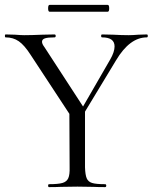

<svg xmlns="http://www.w3.org/2000/svg" viewBox="-28 -766 625 786"><path d="M573 -613Q503 -613 447 -519L320 -309V-81Q321 -50 327 -36Q333 -22 349 -17Q365 -12 402 -12Q407 -12 407 -6Q407 0 402 0Q372 0 355 -1L289 -2L220 -1Q203 0 173 0Q169 0 169 -6Q169 -12 173 -12Q210 -12 227.5 -17Q245 -22 251.5 -36.5Q258 -51 257 -81L256 -300L97 -542Q72 -581 49 -597Q26 -613 -5 -613Q-8 -613 -8 -619Q-8 -625 -5 -625L33 -624Q59 -622 71 -622Q100 -622 146 -624L195 -625Q200 -625 200 -619Q200 -613 195 -613Q168 -613 156 -609Q144 -605 144 -595Q144 -586 154 -573L312 -330L424 -524Q441 -554 441 -576Q441 -613 390 -613Q386 -613 386 -619Q386 -625 390 -625L435 -624Q471 -622 499 -622Q515 -622 539 -624L573 -625Q577 -625 577 -619Q577 -613 573 -613ZM169 -732Q169 -746 175 -746H413Q419 -746 419 -732Q419 -718 413 -718H175Q169 -718 169 -732Z"/></svg>

Font: Cormorant Upright
Style: Regular
Weight: 400
Designer: Christian Thalmann (Catharsis Fonts)
Foundry: Catharsis Fonts
Version: Version 3.302